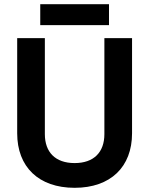

<svg xmlns="http://www.w3.org/2000/svg" viewBox="-20 -882 712 916"><path d="M336 14C508 14 610 -86 610 -246V-700H478V-242C478 -156 428 -104 336 -104C244 -104 194 -156 194 -242V-700H62V-246C62 -86 164 14 336 14ZM172 -762H500V-862H172Z"/></svg>

Font: Meta Space
Style: Bold
Weight: 700
Designer: Meta Pool / Florian Karsten
Foundry: Meta Pool / Florian Karsten
Version: Version 2.000;Glyphs 3.1.1 (3137)